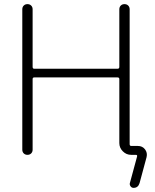

<svg xmlns="http://www.w3.org/2000/svg" viewBox="-20 -750 749 930"><path d="M88 -25V-705Q88 -716 95 -723Q102 -730 113 -730Q124 -730 131 -723Q138 -716 138 -705V-426Q138 -417 146 -417H549Q558 -417 558 -426V-705Q558 -716 565 -723Q572 -730 583 -730Q594 -730 601 -723Q608 -716 608 -705V-52Q608 -43 616 -43H648Q670 -43 682.5 -26.5Q695 -10 690 11L656 137Q649 160 627 160Q618 160 612.5 152.5Q607 145 609 137L644 8Q646 0 638 0H615Q592 0 575 -17Q558 -34 558 -57V-367Q558 -375 549 -375H146Q138 -375 138 -367V-25Q138 -14 131 -7Q124 0 113 0Q102 0 95 -7Q88 -14 88 -25Z"/></svg>

Font: Rounded Mplus 1c Light
Style: Regular
Weight: 300
Version: Version 1.059.20150529